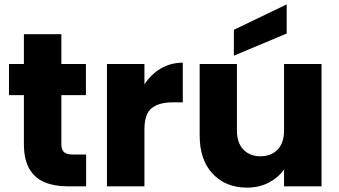

<svg xmlns="http://www.w3.org/2000/svg" viewBox="-20 -850 1548 876"><path d="M21 -416V-558H89V-694H260V-558H372V-416H260V-192Q260 -167 272 -156Q284 -145 312 -145H373V0H286Q228 0 183.5 -18.5Q139 -37 114 -79.5Q89 -122 89 -194V-416Z M468 -558H639V-465Q668 -510 713 -537Q758 -564 814 -564V-383H767Q706 -383 672.5 -357Q639 -331 639 -259V0H468Z M1061 -255Q1061 -198 1090.5 -167.5Q1120 -137 1168 -137Q1217 -137 1246.5 -167.5Q1276 -198 1276 -255V-558H1447V0H1276V-76Q1250 -40 1206.5 -17Q1163 6 1107 6Q1010 6 950.5 -57Q891 -120 891 -232V-558H1061ZM1288 -830V-697L1047 -596V-714Z"/></svg>

Font: Poppins
Style: Bold
Weight: 700
Designer: Ninad Kale (Devanagari), Jonny Pinhorn (Latin)
Version: Version 5.002